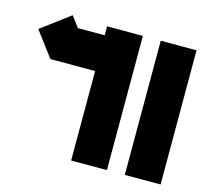

<svg xmlns="http://www.w3.org/2000/svg" viewBox="-108 -539 663 622"><g transform="rotate(15 223.5 -228.0)"><path d="M63 -456 90 -420H180V-450H300V0H180V-300H30L-33 -384ZM360 -450H480V0H360Z"/></g></svg>

Font: SOV_raksil
Style: bold
Weight: 700
Version: Version 1.00